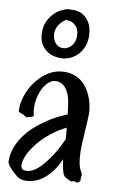

<svg xmlns="http://www.w3.org/2000/svg" viewBox="-53 -731 478 806"><g transform="rotate(5 186.0 -328.5)"><path d="M327.1 -286.1Q327.6 -269 324.2 -244.4Q320.8 -219.7 316.4 -191.7Q312 -163.6 308.1 -134.3Q304.2 -105 304.2 -79.1Q304.2 -62 306.6 -46.6Q309.1 -31.2 314.9 -20Q318.4 -13.7 318.6 -8.8Q318.8 -3.9 317.9 -0.2Q316.9 3.4 315.9 6.1Q314.9 8.8 315.9 11.2Q316.9 13.7 315.4 16.8Q314 20 311 22.7Q308.1 25.4 304.4 26.6Q300.8 27.8 297.9 25.9Q292.5 22.5 289.3 22Q286.1 21.5 283.9 22.2Q281.7 22.9 280 23.9Q278.3 24.9 275.9 23.9Q267.6 19.5 257.8 13.7Q248 7.8 245.1 1Q243.2 -2 241.5 -8.8Q239.7 -15.6 238.5 -24.9Q237.3 -34.2 236.3 -44.9Q235.4 -55.7 234.9 -65.9Q218.8 -35.6 200.4 -15.6Q182.1 4.4 163.8 16.4Q145.5 28.3 127.7 33.2Q109.9 38.1 95.2 38.1Q80.1 38.1 68.6 34.2Q57.1 30.3 50.8 24.9Q26.9 1 16.8 -13.9Q6.8 -28.8 7.8 -38.1Q10.3 -69.3 22.9 -95.7Q35.6 -122.1 54.7 -144.3Q73.7 -166.5 97.4 -184.3Q121.1 -202.1 145.8 -216.1Q170.4 -230 194.3 -239.5Q218.3 -249 237.8 -254.9Q236.8 -281.2 235.6 -301Q234.4 -320.8 231.9 -330.1Q224.6 -360.4 209.5 -375.2Q194.3 -390.1 172.9 -390.1Q159.2 -390.1 145.3 -379.9Q131.3 -369.6 120.1 -352.1Q108.9 -334.5 101.8 -311.5Q94.7 -288.6 94.2 -263.2Q94.2 -256.8 94.7 -251Q95.2 -245.1 96.2 -238.8Q96.7 -235.4 94 -233.9Q91.3 -232.4 87.4 -231.7Q83.5 -231 79.1 -230.5Q74.7 -230 71.8 -229Q69.3 -228 67.9 -227.8Q66.4 -227.5 64.9 -228.3Q63.5 -229 61.3 -231Q59.1 -232.9 55.2 -235.8Q51.3 -238.8 47.1 -240.7Q43 -242.7 39.8 -244.1Q36.6 -245.6 34.4 -246.8Q32.2 -248 32.2 -250Q32.2 -280.3 45.7 -312.5Q59.1 -344.7 81.8 -371.3Q104.5 -397.9 134.5 -415Q164.6 -432.1 198.2 -432.1Q225.6 -432.1 245.6 -423.8Q265.6 -415.5 279.8 -402.3Q293.9 -389.2 303 -373Q312 -356.9 317.1 -340.6Q322.3 -324.2 324.5 -309.8Q326.7 -295.4 327.1 -286.1ZM238.8 -199.2Q224.1 -193.8 206.5 -185.1Q189 -176.3 170.9 -164.3Q152.8 -152.3 134.8 -136.7Q116.7 -121.1 101.1 -102.1Q82.5 -80.1 74.2 -63Q65.9 -45.9 64 -33.9Q62 -22 64.9 -15.1Q67.9 -8.3 71.8 -6.8Q86.9 -1 103.3 -5.6Q119.6 -10.3 136 -22.2Q152.3 -34.2 167.7 -51Q183.1 -67.9 196.8 -85.7Q210.4 -103.5 221.2 -120.8Q231.9 -138.2 238.8 -150.9ZM200.7 -695.3Q210.4 -695.3 215.8 -694.3Q221.2 -693.4 226.6 -693.4Q231.4 -693.4 243.4 -689.9Q255.4 -686.5 267.6 -676.5Q279.8 -666.5 289.3 -648.2Q298.8 -629.9 298.8 -600.1Q298.8 -574.2 290.3 -553.5Q281.7 -532.7 267.6 -518.1Q253.4 -503.4 234.6 -495.4Q215.8 -487.3 194.8 -487.3Q182.1 -487.3 165.5 -491.5Q148.9 -495.6 134.3 -506.1Q119.6 -516.6 109.6 -534.4Q99.6 -552.2 99.6 -579.1Q100.1 -609.9 111.6 -631.6Q123 -653.3 139.2 -667.2Q155.3 -681.2 172.4 -687.7Q189.5 -694.3 200.7 -695.3ZM151.4 -585.4Q151.4 -559.6 164.1 -544.9Q176.8 -530.3 196.8 -530.3Q205.6 -530.3 214.8 -534.2Q224.1 -538.1 231.7 -546.1Q239.3 -554.2 243.9 -566.2Q248.5 -578.1 248.5 -594.2Q248.5 -610.8 242.7 -621.1Q236.8 -631.3 229.7 -637.2Q222.7 -643.1 216.3 -645.3Q210 -647.5 209.5 -647.5Q205.1 -647.5 204.1 -647.7Q203.1 -647.9 200.7 -649.4Q199.7 -649.4 199.2 -649.9Q198.7 -650.4 197.8 -650.4Q190.4 -647 182.4 -640.9Q174.3 -634.8 167.5 -626.7Q160.6 -618.7 156 -608.2Q151.4 -597.7 151.4 -585.4Z"/></g></svg>

Font: Oregano
Style: Regular
Weight: 400
Version: Version 1.000